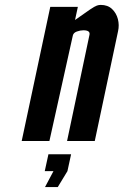

<svg xmlns="http://www.w3.org/2000/svg" viewBox="-20 -575 504 783"><path d="M68.5 0H181.5L277 -430Q279.5 -441.5 293.5 -446.5Q307.5 -451.5 320 -451.5Q348.5 -451.5 345 -433.5L253.5 0H366.5L461.5 -448Q467 -472.5 460.8 -497Q454.5 -521.5 437 -538.2Q419.5 -555 390.5 -555Q383 -555 375 -552.2Q367 -549.5 347.5 -536.5Q328 -523.5 286 -493.5L297.5 -547H185ZM163.5 188H215.5L255 123L270 54H177.5L162.5 123H198Z"/></svg>

Font: League Gothic SemiExpanded Italic
Style: Regular
Weight: 400
Width: 6
Designer: The League of Moveable Type
Version: Version 1.600; ttfautohint (v1.8.3)